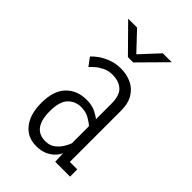

<svg xmlns="http://www.w3.org/2000/svg" viewBox="-212 -780 874 874"><g transform="rotate(45 225.0 -343.0)"><path d="M193.5 11Q136.5 11 103.8 -30.8Q71 -72.5 71 -144.5Q71 -223.5 108.8 -262.2Q146.5 -301 207.5 -301Q243 -301 267 -288.5Q291 -276 299.5 -268V-367Q299.5 -421.5 275.2 -443.2Q251 -465 209 -465Q183.5 -465 162.5 -454.5Q141.5 -444 127.2 -431.2Q113 -418.5 107.5 -411.5L78.5 -450.5Q85.5 -459.5 105 -474.2Q124.5 -489 153.5 -500.5Q182.5 -512 218 -512Q254 -512 284.8 -498Q315.5 -484 334.2 -454Q353 -424 353 -376V-46.5H401V0H305.5L303 -54Q300 -43 287 -27.8Q274 -12.5 250.8 -0.8Q227.5 11 193.5 11ZM207.5 -34Q237 -34 256.2 -50Q275.5 -66 286 -85Q296.5 -104 299.5 -113V-223Q291 -232 267.5 -246Q244 -260 214 -260Q175 -260 150 -233.5Q125 -207 125 -145.5Q125 -34 207.5 -34ZM79.5 -695.5H137L220.5 -607L302.5 -695.5H360L237 -571H202.5Z"/></g></svg>

Font: Trispace Condensed ExtraLight
Style: Regular
Weight: 200
Width: 3
Designer: Tyler Finck
Foundry: Etcetera Type Company
Version: Version 1.210; ttfautohint (v1.8.3)